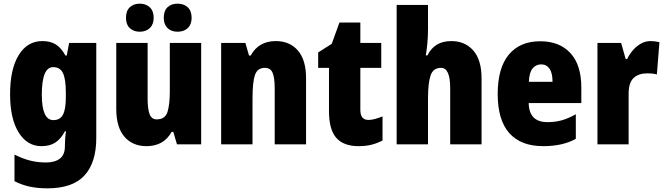

<svg xmlns="http://www.w3.org/2000/svg" viewBox="-20 -787 3625 1047"><path d="M211 -563Q255 -563 284.5 -544.5Q314 -526 337 -484H344L357 -553H505V-34Q505 99 441 169.5Q377 240 238 240Q184 240 141 230.5Q98 221 59 201V56Q105 79 145.5 89Q186 99 231 99Q279 99 306.5 78Q334 57 334 10V3Q334 -12 335.5 -33Q337 -54 340 -71H334Q313 -31 283 -10.5Q253 10 206 10Q128 10 81.5 -65Q35 -140 35 -273Q35 -410 82 -486.5Q129 -563 211 -563ZM270 -421Q208 -421 208 -271Q208 -132 271 -132Q308 -132 323.5 -162Q339 -192 339 -256V-283Q339 -355 323.5 -388Q308 -421 270 -421Z M1077 -553V0H945L925 -68H916Q873 10 779 10Q703 10 658.5 -41.5Q614 -93 614 -193V-553H785V-248Q785 -192 796 -164Q807 -136 834 -136Q881 -136 893.5 -177Q906 -218 906 -289V-553ZM667 -690Q667 -728 688 -747.5Q709 -767 742 -767Q776 -767 797 -747Q818 -727 818 -690Q818 -654 797 -634Q776 -614 742 -614Q709 -614 688 -633.5Q667 -653 667 -690ZM873 -690Q873 -728 893.5 -747.5Q914 -767 948 -767Q983 -767 1004 -747Q1025 -727 1025 -690Q1025 -654 1004 -634Q983 -614 948 -614Q914 -614 893.5 -634Q873 -654 873 -690Z M1484 -563Q1560 -563 1604.5 -511.5Q1649 -460 1649 -360V0H1478V-306Q1478 -361 1467 -389Q1456 -417 1424 -417Q1384 -417 1370.5 -378.5Q1357 -340 1357 -250V0H1186V-553H1318L1338 -484H1347Q1390 -563 1484 -563Z M1989 -133Q2007 -133 2026 -138.5Q2045 -144 2066 -152V-21Q2038 -6 2006.5 2Q1975 10 1935 10Q1854 10 1814 -35Q1774 -80 1774 -182V-417H1715V-501L1789 -548L1831 -664H1945V-553H2059V-417H1945V-187Q1945 -133 1989 -133Z M2314 -630Q2314 -588 2310.5 -551.5Q2307 -515 2302 -485H2311Q2349 -563 2441 -563Q2516 -563 2561 -511.5Q2606 -460 2606 -360V0H2435V-306Q2435 -417 2385 -417Q2342 -417 2328 -375.5Q2314 -334 2314 -250V0H2143V-760H2314Z M2926 -562Q3031 -562 3090.5 -497.5Q3150 -433 3150 -310V-225H2863Q2865 -121 2965 -121Q3008 -121 3043.5 -131Q3079 -141 3120 -164V-30Q3049 10 2942 10Q2820 10 2757 -61.5Q2694 -133 2694 -274Q2694 -416 2754.5 -489Q2815 -562 2926 -562ZM2931 -436Q2903 -436 2884.5 -414Q2866 -392 2864 -341H2993Q2993 -389 2976.5 -412.5Q2960 -436 2931 -436Z M3527 -563Q3551 -563 3576 -557L3562 -381Q3552 -384 3539.5 -385.5Q3527 -387 3508 -387Q3463 -387 3435.5 -362Q3408 -337 3408 -276V0H3238V-553H3367L3392 -465H3400Q3411 -489 3430 -511.5Q3449 -534 3474 -548.5Q3499 -563 3527 -563Z"/></svg>

Font: Noto Sans Gujarati UI Condensed Black
Style: Regular
Weight: 900
Width: 3
Designer: Jelle Bosma - Monotype Design Team, Universal Thirst
Foundry: Monotype Imaging Inc.
Version: Version 2.106; ttfautohint (v1.8.4.7-5d5b)